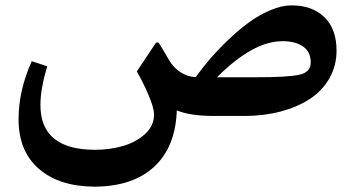

<svg xmlns="http://www.w3.org/2000/svg" viewBox="-20 -431 1311 712"><path d="M705.6 -145Q729.5 -178.2 759 -212.6Q788.6 -247.1 826.7 -283.4Q864.7 -319.8 902.8 -347.7Q940.9 -375.5 982.9 -393.3Q1024.9 -411.1 1061 -411.1Q1137.7 -411.1 1182.9 -367.4Q1228 -323.7 1228 -243.7Q1228 -186.5 1201.2 -139.9Q1174.3 -93.3 1127.7 -63.2Q1081.1 -33.2 1019.3 -17.1Q957.5 -1 886.7 -1H772.5Q686 -1 635.7 -21.5Q630.9 114.3 551.5 187.5Q472.2 260.7 330.6 261.2Q200.2 260.7 124.5 195.3Q48.8 129.9 48.8 11.2Q48.8 -95.2 97.7 -204.1L155.3 -185.1Q129.9 -102.5 129.9 -41.5Q129.9 124.5 333 124.5Q388.2 124.5 437 110.1Q485.8 95.7 518.6 65.2Q551.3 34.7 551.3 -6.3Q551.3 -29.8 532 -75.9Q512.7 -122.1 487.3 -166L555.7 -268.6Q564.5 -281.2 574.2 -263.7L607.4 -207.5Q623.5 -179.7 649.9 -162.8Q676.3 -146 705.6 -145ZM1132.3 -199.2Q1132.3 -238.8 1104 -258.5Q1075.7 -278.3 1027.3 -278.3Q918.5 -278.3 784.7 -144.5H931.2Q1043.5 -144.5 1087.9 -153.3Q1132.3 -162.1 1132.3 -199.2Z"/></svg>

Font: Sahel SemiBold WOL
Style: SemiBold-WOL
Weight: 600
Foundry: Saber Rastikerdar (saber.rastikerdar@gmail.com)
Version: Version 3.4.0